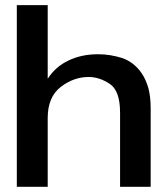

<svg xmlns="http://www.w3.org/2000/svg" viewBox="-20 -720 641 741"><path d="M164.1 -416Q164.1 -416 164.1 -453.1Q164.1 -489.3 164.1 -537.1Q164.1 -594.7 164.1 -647.5Q164.1 -700.2 164.1 -700.2Q164.1 -700.2 141.6 -700.2Q120.1 -700.2 95.7 -700.2Q75.2 -700.2 60.5 -700.2Q44.9 -700.2 44.9 -700.2Q44.9 -700.2 44.9 -687.5Q44.9 -675.8 44.9 -653.3Q44.9 -613.3 44.9 -545.9Q44.9 -478.5 44.9 -402.3Q44.9 -351.6 44.9 -300.8Q44.9 -250 44.9 -204.1Q44.9 -117.2 44.9 -58.6Q44.9 1 44.9 1Q44.9 1 67.4 1Q88.9 1 113.3 1Q133.8 1 148.4 1Q164.1 1 164.1 1Q164.1 1 164.1 -33.2Q164.1 -68.4 164.1 -112.3Q164.1 -167 164.1 -215.8Q164.1 -264.6 164.1 -264.6Q164.1 -345.7 214.8 -384.8Q264.6 -422.9 322.3 -422.9Q363.3 -422.9 403.3 -396.5Q443.4 -370.1 443.4 -285.2Q443.4 -285.2 443.4 -248Q443.4 -210.9 443.4 -163.1Q443.4 -104.5 443.4 -51.8Q443.4 1 443.4 1Q443.4 1 459 1Q473.6 1 493.2 1Q518.6 1 540 1Q561.5 1 561.5 1Q561.5 1 561.5 -54.7Q561.5 -110.4 561.5 -172.9Q561.5 -222.7 561.5 -261.7Q561.5 -300.8 561.5 -300.8Q561.5 -346.7 552.7 -379.9Q543 -413.1 527.3 -436.5Q497.1 -480.5 451.2 -496.1Q404.3 -510.7 359.4 -510.7Q293.9 -510.7 244.1 -486.3Q194.3 -462.9 164.1 -416Z"/></svg>

Font: umazing
Style: Display
Weight: 400
Designer: umazing